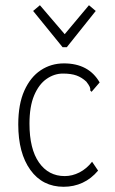

<svg xmlns="http://www.w3.org/2000/svg" viewBox="-20 -705 440 736"><path d="M224 11Q143 11 96.5 -53.5Q50 -118 50 -228Q50 -306 73.5 -358Q97 -410 136.5 -436Q176 -462 225 -462Q320 -462 362 -389L337 -360L331 -353L326 -358Q327 -365 324 -372Q321 -379 311 -392Q294 -408 273.5 -415.5Q253 -423 221 -423Q188 -423 158.5 -402.5Q129 -382 111 -339.5Q93 -297 93 -231Q93 -134 129.5 -82Q166 -30 228 -30Q257 -30 284.5 -44Q312 -58 333 -85L356 -51Q330 -20 296.5 -4.5Q263 11 224 11ZM133 -685 228 -574 321 -685 347 -663 236 -524H220L107 -663Z"/></svg>

Font: Inconsolata Condensed Light
Style: Regular
Weight: 300
Width: 3
Monospace: yes
Designer: Raph Levien, Cyreal, Brenton Simpson
Foundry: Raph Levien, Cyreal, Google
Version: Version 3.001; ttfautohint (v1.8.2.53-6de2)